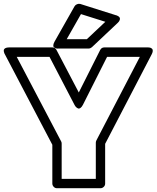

<svg xmlns="http://www.w3.org/2000/svg" viewBox="-96 -979 835 1024"><path d="M-69.8 -689Q-70.8 -690.4 -72 -692.9Q-73.2 -695.3 -75 -701.9Q-76.7 -708.5 -75.4 -713.4Q-74.2 -718.3 -67.4 -722.2Q-60.5 -726.1 -47.9 -726.1H183.1Q198.2 -726.1 205.1 -712.9L324.2 -485.8L438 -711.9Q445.3 -726.1 460 -726.1H690.9Q691.9 -726.1 693.4 -726.1Q694.8 -726.1 699 -725.8Q703.1 -725.6 706.3 -724.4Q709.5 -723.1 712.9 -720.7Q716.3 -718.3 717.8 -714.4Q719.2 -710.4 718.3 -703.9Q717.3 -697.3 712.9 -689L464.8 -211.9V0Q464.8 10.7 457 17.8Q449.2 24.9 439.9 24.9H208Q197.3 24.9 190.2 17.1Q183.1 9.3 183.1 0V-207ZM-6.8 -675.8 230 -225.1Q232.9 -220.7 232.9 -212.9V-24.9H415V-217.8Q415 -224.1 418 -230L649.9 -675.8H475.1L346.2 -419.9Q339.8 -407.7 333 -403.1Q326.2 -398.4 320.8 -400.6Q315.4 -402.8 311 -406.7Q306.6 -410.6 304.2 -415L301.8 -418.9L168 -675.8ZM194.8 -756.8 301.8 -945.8Q306.2 -953.1 314.9 -956.5Q323.7 -960 332 -958L522 -897.9Q523.9 -897.5 526.6 -896.7Q529.3 -896 534.7 -892.6Q540 -889.2 542.5 -884.8Q544.9 -880.4 542.7 -872.6Q540.5 -864.7 530.8 -856L394 -727.1Q385.7 -720.2 377 -720.2H216.8Q216.8 -720.7 212.4 -720Q208 -719.2 202.6 -721.2Q197.3 -723.1 192.6 -726.1Q188 -729 188.2 -737.1Q188.5 -745.1 194.8 -756.8ZM259.8 -770H367.2L465.8 -862.8L335.9 -903.8Z"/></svg>

Font: Trueno Black Outline
Style: Regular
Weight: 900
Width: 6
Designer: Julieta Ulanovsky
Foundry: Julieta Ulanovsky
Version: Version 3.001b | FøM Fix